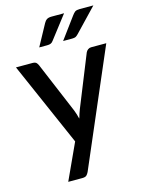

<svg xmlns="http://www.w3.org/2000/svg" viewBox="-132 -805 785 1051"><g transform="rotate(-15 261.0 -279.5)"><path d="M432.1 -509.8H518.1L236.8 145Q231.4 156.2 224.1 163.1Q216.3 169.4 200.2 169.4H120.6L214.4 -34.7L6.3 -509.8H100.1Q113.8 -509.8 121.1 -503.9Q127.4 -497.6 131.3 -488.8L252.9 -199.7L261.7 -174.8Q263.2 -170.4 265.1 -161.9Q267.1 -153.3 268.6 -149.4Q270 -153.8 272.7 -162.1Q275.4 -170.4 276.4 -174.8Q279.3 -184.6 285.6 -200.2L401.9 -488.8Q405.8 -497.6 414.1 -503.9Q421.9 -509.8 432.1 -509.8ZM267.6 -728H337.4L237.8 -598.6Q231 -588.9 223.1 -585.9Q215.8 -582.5 202.1 -582.5H157.7L223.6 -703.6Q230 -715.8 240.2 -722.2Q249 -728 267.6 -728ZM425.8 -728H503.4L379.9 -598.6Q371.6 -589.8 364.3 -585.9Q356.9 -582.5 344.2 -582.5H293L382.3 -703.6Q383.3 -704.6 390.6 -713.9Q395 -718.8 399.4 -722.2Q403.8 -725.1 410.6 -726.6Q417.5 -728 425.8 -728Z"/></g></svg>

Font: Lato-SemiBold
Style: Regular
Weight: 500
Designer: Lukasz Dziedzic with Adam Twardoch and Botio Nikoltchev
Foundry: tyPoland Lukasz Dziedzic
Version: ""